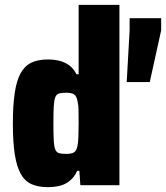

<svg xmlns="http://www.w3.org/2000/svg" viewBox="-20 -763 684 791"><path d="M177 8Q137 8 109.5 -4.5Q82 -17 65.5 -46.5Q49 -76 41 -126.5Q33 -177 33 -254Q33 -328 40.5 -379Q48 -430 64.5 -460.5Q81 -491 108.5 -504.5Q136 -518 177 -518Q203 -518 225 -512.5Q247 -507 265 -494Q283 -481 295 -457H304V-743H472V0H311L307 -59H298Q286 -33 267.5 -18Q249 -3 226 2.5Q203 8 177 8ZM253 -129Q275 -129 285 -135.5Q295 -142 299 -161Q302 -175 303 -198.5Q304 -222 304 -256Q304 -288 303.5 -309.5Q303 -331 300 -343Q296 -367 285.5 -374Q275 -381 253 -381Q234 -381 223.5 -378Q213 -375 208 -363Q203 -351 201.5 -325.5Q200 -300 200 -255Q200 -210 201.5 -184Q203 -158 208 -146.5Q213 -135 223.5 -132Q234 -129 253 -129ZM502 -425 514 -638V-688H644V-638L597 -425Z"/></svg>

Font: Saira SemiCondensed ExtraBold
Style: Regular
Weight: 800
Width: 4
Designer: Hector Gatti with collaboration of the Omnibus-Type team
Foundry: Omnibus-Type
Version: Version 1.101